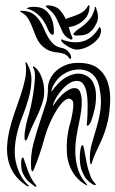

<svg xmlns="http://www.w3.org/2000/svg" viewBox="-20 -719 448 745"><path d="M352 -359Q354 -328 348 -299.5Q342 -271 333 -247Q331 -242 326.5 -236Q322 -230 318 -232Q316 -232 317 -239Q318 -246 318 -249Q319 -260 319.5 -276.5Q320 -293 320 -310Q320 -327 318.5 -342.5Q317 -358 314 -369Q305 -401 285.5 -404.5Q266 -408 246 -394Q226 -380 208 -355Q190 -330 184 -306Q190 -315 199.5 -327.5Q209 -340 221 -351.5Q233 -363 246.5 -370.5Q260 -378 272 -377Q285 -376 290.5 -363Q296 -350 297 -331Q298 -312 295 -290Q292 -268 288 -249Q281 -218 276 -185Q271 -152 272.5 -120.5Q274 -89 283.5 -59.5Q293 -30 316 -5Q318 -2 319 0Q320 2 314 -1Q288 -16 272.5 -36Q257 -56 249 -79Q241 -102 239.5 -127Q238 -152 240 -177Q244 -213 252 -240Q260 -267 264 -301Q266 -322 261 -328.5Q256 -335 249 -336Q239 -337 226.5 -325.5Q214 -314 200.5 -293Q187 -272 174.5 -244Q162 -216 153 -185Q145 -154 133.5 -120.5Q122 -87 112 -63Q108 -54 106 -54Q104 -54 102.5 -58Q101 -62 101 -64Q97 -114 110 -163Q123 -212 140 -262Q150 -293 158 -317Q166 -341 166 -378Q166 -394 174 -411.5Q182 -429 197.5 -443.5Q213 -458 236 -467Q259 -476 288 -475Q336 -474 362 -452.5Q388 -431 398.5 -398Q409 -365 407.5 -326.5Q406 -288 399 -252Q393 -225 385 -203Q377 -181 368 -162Q359 -143 351 -126Q343 -109 338 -92Q337 -89 336 -85.5Q335 -82 333 -82Q331 -82 330 -86Q329 -90 329 -95Q327 -129 336 -160.5Q345 -192 355 -225.5Q365 -259 370 -296Q375 -333 366 -378Q357 -426 322 -442Q287 -458 242 -440Q236 -437 226 -431Q216 -425 206.5 -415Q197 -405 189 -391.5Q181 -378 179 -362Q191 -380 207 -396Q223 -412 241 -421.5Q259 -431 277.5 -433Q296 -435 314 -426Q335 -415 343 -395.5Q351 -376 352 -359ZM148 -332Q137 -294 118.5 -257Q100 -220 88 -186Q87 -184 84.5 -178.5Q82 -173 78 -174Q76 -175 75.5 -180.5Q75 -186 75 -189Q75 -205 80.5 -231.5Q86 -258 92 -275Q94 -281 99.5 -305.5Q105 -330 109.5 -359Q114 -388 115.5 -415Q117 -442 110 -454Q106 -461 110 -461Q113 -461 118 -456Q130 -445 137.5 -429Q145 -413 148.5 -395.5Q152 -378 151.5 -361Q151 -344 148 -332ZM352 -1Q350 0 344 -2Q341 -3 339 -4Q325 -13 315 -24.5Q305 -36 295 -64Q292 -74 290.5 -89.5Q289 -105 290 -120Q291 -135 293.5 -145.5Q296 -156 301 -156Q303 -156 305.5 -144.5Q308 -133 310.5 -118Q313 -103 316 -88Q319 -73 321 -66Q326 -51 331 -36Q336 -21 347 -10Q349 -8 351 -4.5Q353 -1 352 -1ZM82 1Q51 -20 34.5 -45Q18 -70 12 -97Q6 -124 7.5 -152Q9 -180 15 -207Q23 -243 35.5 -278.5Q48 -314 59.5 -347.5Q71 -381 77.5 -413Q84 -445 79 -474Q79 -478 80 -478Q82 -478 85 -473Q103 -441 102 -407Q101 -373 91 -337.5Q81 -302 66.5 -265.5Q52 -229 44 -192Q39 -169 37.5 -143.5Q36 -118 41 -93Q46 -68 57.5 -44Q69 -20 89 -1Q93 1 91 3Q89 5 86.5 3.5Q84 2 82 1ZM120 5Q117 7 112 2Q101 -6 90.5 -15Q80 -24 70 -44Q66 -51 64 -62Q62 -73 62 -83.5Q62 -94 63.5 -101Q65 -108 68 -108Q72 -107 74.5 -97Q77 -87 79 -84Q83 -73 86 -63.5Q89 -54 93 -45Q99 -31 105 -21Q111 -11 119 -1Q120 0 121 2Q122 4 120 5ZM370 -588Q368 -577 356.5 -564.5Q345 -552 329 -542.5Q313 -533 294.5 -528.5Q276 -524 261 -530Q253 -533 244.5 -538Q236 -543 229.5 -548Q223 -553 219.5 -557.5Q216 -562 218 -565Q220 -567 224.5 -564.5Q229 -562 233 -561Q260 -553 286 -555.5Q312 -558 335 -576Q342 -582 350.5 -592Q359 -602 363 -610Q366 -615 367 -614Q372 -609 372 -601Q372 -593 370 -588ZM67 -677Q92 -676 107 -666Q122 -656 132 -641.5Q142 -627 149.5 -609.5Q157 -592 165.5 -576.5Q174 -561 186.5 -549Q199 -537 220 -533Q233 -530 240.5 -523.5Q248 -517 252 -510Q256 -503 256 -497Q256 -491 255 -491Q250 -490 248.5 -493Q247 -496 243 -500.5Q239 -505 231 -509Q223 -513 207 -515Q179 -517 162 -527Q145 -537 134.5 -551Q124 -565 117.5 -582Q111 -599 104.5 -615.5Q98 -632 89.5 -646.5Q81 -661 65 -670Q60 -672 58.5 -675Q57 -678 67 -677ZM158 -695Q158 -698 163.5 -698Q169 -698 170 -698Q198 -696 212.5 -679.5Q227 -663 235 -645Q244 -649 255 -652.5Q266 -656 277 -660.5Q288 -665 297.5 -670.5Q307 -676 313 -684Q316 -687 319.5 -693.5Q323 -700 325 -699Q326 -699 327 -695.5Q328 -692 326 -681Q323 -661 311.5 -648Q300 -635 287 -627.5Q274 -620 262.5 -617Q251 -614 247 -614Q251 -598 254 -590Q257 -582 258.5 -579Q260 -576 260.5 -575Q261 -574 261 -571Q262 -564 254 -566Q232 -575 222.5 -595.5Q213 -616 203 -639Q195 -657 185 -668.5Q175 -680 158 -693ZM84 -687Q91 -691 100.5 -692Q110 -693 121 -692Q140 -691 153.5 -681.5Q167 -672 175 -657.5Q183 -643 186.5 -625.5Q190 -608 189 -592Q189 -590 188 -587Q187 -584 185 -584Q174 -585 167 -603Q160 -621 147 -641Q136 -656 121.5 -667.5Q107 -679 87 -685H85Q82 -685 84 -687ZM274 -581Q266 -582 265 -585.5Q264 -589 269 -593Q276 -601 287 -608Q298 -615 309 -624.5Q320 -634 330 -647Q340 -660 346 -681Q348 -686 348 -689.5Q348 -693 351 -692Q353 -692 355 -680Q360 -669 360 -655Q360 -641 355 -630Q347 -613 338 -603Q329 -593 319 -588Q309 -583 297.5 -582Q286 -581 274 -581Z"/></svg>

Font: mr_AkronimG
Style: Regular
Weight: 400
Version: Version 1.002 April 14, 2020